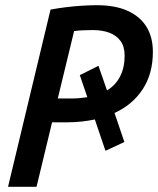

<svg xmlns="http://www.w3.org/2000/svg" viewBox="-20 -721 610 741"><path d="M11 0 175 -684Q201 -689 233 -693Q265 -697 297 -699Q329 -701 353 -701Q424 -701 472 -679.5Q520 -658 545 -618Q570 -578 570 -521Q570 -437 531 -377Q492 -317 422 -285L460 -173L387 -139L346 -260Q323 -255 296 -252Q269 -249 241 -249H181L121 0ZM203 -341H261Q275 -341 289.5 -342.5Q304 -344 317 -346L288 -431L360 -467L393 -372Q426 -392 443.5 -426Q461 -460 461 -506Q461 -541 445.5 -562.5Q430 -584 402.5 -594.5Q375 -605 338 -605Q317 -605 298 -604Q279 -603 266 -601Z"/></svg>

Font: Ubuntu Sans Mono Medium
Style: Italic
Weight: 500
Italic angle: -13.5°
Monospace: yes
Designer: Dalton Maag Ltd
Foundry: Dalton Maag Ltd
Version: Version 1.006